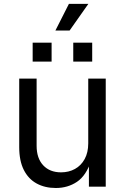

<svg xmlns="http://www.w3.org/2000/svg" viewBox="-20 -943 631 970"><path d="M262.2 6.8Q207 6.8 165.3 -15.9Q123.5 -38.6 100.3 -84.5Q77.1 -130.4 77.1 -199.2V-545.9H165V-206.5Q165 -143.6 198.2 -107.9Q231.4 -72.3 288.6 -72.3Q327.6 -72.3 358.6 -89.4Q389.6 -106.4 407.7 -139.4Q425.8 -172.4 425.8 -218.8V-545.9H514.2V0H429.2V-132.3H440.9Q415.5 -55.7 368.9 -24.4Q322.3 6.8 262.2 6.8ZM145 -631.8V-727.5H240.7V-631.8ZM350.1 -631.8V-727.5H445.8V-631.8ZM259.8 -788.6 328.1 -923.3H426.3L331.5 -788.6Z"/></svg>

Font: Atlassian Sans
Style: Regular
Weight: 400
Designer: Rasmus Andersson
Foundry: Modifications by Atlassian Pty Ltd, manufactured by rsms
Version: Version 4.001;git-9221beed3